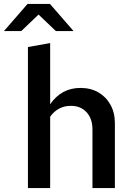

<svg xmlns="http://www.w3.org/2000/svg" viewBox="-61 -956 681 976"><path d="M81 0V-717L194 -737V-426Q251 -509 348 -509Q400 -509 439 -486.5Q478 -464 500.5 -423.5Q523 -383 523 -330V0H409V-298Q409 -353 379 -385.5Q349 -418 299 -418Q234 -418 194 -363V0ZM-41 -798 79 -936H193L313 -798H223L135 -882L47 -798Z"/></svg>

Font: Red Hat Mono Medium
Style: Regular
Weight: 500
Monospace: yes
Designer: Pentagram, MCKL
Foundry: Pentagram, MCKL
Version: Version 1.023; ttfautohint (v1.8.3)